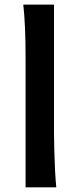

<svg xmlns="http://www.w3.org/2000/svg" viewBox="-20 -801 340 821"><path d="M210.9 -781.2V-231.9Q210.9 -200.7 212.2 -156.2Q213.4 -111.8 215.6 -69.3Q217.8 -26.9 220.7 0H89.4V-551.8Q89.4 -694.8 79.6 -781.2Z"/></svg>

Font: Kanchenjunga
Style: Bold
Weight: 700
Designer: Becca Hirsbrunner Spalinger
Foundry: SIL International
Version: Version 2.001